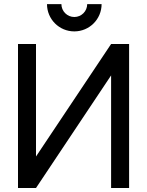

<svg xmlns="http://www.w3.org/2000/svg" viewBox="-20 -940 736 960"><path d="M70 0H160L535.5 -563V0H625.5V-720H535.5L160 -157.5V-720H70ZM215 -919.5C215 -844 276 -783 351.5 -783C427 -783 488 -844 488 -919.5H416C416 -884 387.5 -855 351.5 -855C316 -855 287 -884 287 -919.5Z"/></svg>

Font: Eudonet Medium
Style: Regular
Weight: 500
Designer: Mikhail Sharanda
Foundry: Mikhail Sharanda
Version: Version 4.503;Glyphs 3.1.2 (3151)